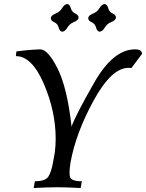

<svg xmlns="http://www.w3.org/2000/svg" viewBox="-20 -948 736 968"><path d="M386.7 0Q316.4 -3.9 269.5 -3.9Q214.8 -3.9 149.9 0L155.8 -34.2Q208.5 -34.2 223.6 -57.4Q238.8 -80.6 247.6 -130.9L256.3 -179.2Q260.7 -214.4 260.7 -249.5Q260.7 -386.2 200.9 -525.6Q141.1 -665 60.1 -665L62.5 -688.5Q124.5 -697.3 183.1 -699.2Q222.2 -698.7 270.8 -601.6Q319.3 -504.4 340.8 -309.6Q358.9 -363.3 454.8 -531.2Q550.8 -699.2 660.6 -699.2Q694.8 -699.2 696.3 -676.8L642.6 -605Q635.7 -606 627.9 -606Q542 -606 451.9 -440.9Q361.8 -275.9 335.4 -127.9Q330.6 -98.1 330.6 -78.6Q330.6 -64.5 333 -55.7Q339.4 -34.2 392.6 -34.2ZM293.9 -788.1Q280.8 -789.6 275.9 -808.8Q271 -828.1 253.7 -835.9Q236.3 -843.8 236.3 -856Q236.3 -870.1 261.2 -879.9Q281.7 -888.2 293.2 -907.2Q304.7 -926.3 318.4 -927.7Q332 -926.3 336.9 -907.2Q341.8 -888.2 358.9 -880.1Q376 -872.1 376 -860.4Q376 -845.7 351.6 -836.4Q331.1 -828.1 319.6 -808.8Q308.1 -789.6 293.9 -788.1ZM482.4 -788.1Q469.2 -789.6 464.4 -808.8Q459.5 -828.1 442.1 -835.9Q424.8 -843.8 424.8 -856Q424.8 -870.1 449.7 -879.9Q470.2 -888.2 481.7 -907.2Q493.2 -926.3 506.8 -927.7Q520.5 -926.3 525.4 -907.2Q530.3 -888.2 547.4 -880.1Q564.5 -872.1 564.5 -860.4Q564.5 -845.7 540 -836.4Q519.5 -828.1 508.1 -808.8Q496.6 -789.6 482.4 -788.1Z"/></svg>

Font: Kelvinch
Style: Italic
Weight: 400
Italic angle: -10°
Designer: Paul James Miller
Foundry: High-Logic / Made with FontCreator
Version: Version 3.40;July 22, 2017;FontCreator 11.0.0.2388 64-bit